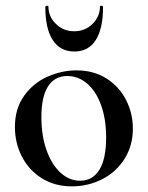

<svg xmlns="http://www.w3.org/2000/svg" viewBox="-20 -649 526 682"><path d="M33 -198Q33 -263 65.5 -308.5Q98 -354 148.5 -376.5Q199 -399 252 -399Q313 -399 358.5 -370Q404 -341 428 -293.5Q452 -246 452 -192Q452 -132 422.5 -85Q393 -38 343 -12.5Q293 13 235 13Q175 13 129 -15.5Q83 -44 58 -92.5Q33 -141 33 -198ZM357 -160Q357 -227 338.5 -277Q320 -327 288.5 -353Q257 -379 219 -379Q174 -379 150.5 -342Q127 -305 127 -233Q127 -168 145 -116.5Q163 -65 194.5 -36Q226 -7 265 -7Q309 -7 333 -46Q357 -85 357 -160ZM152 -626Q152 -590 178.5 -564Q205 -538 244 -538Q282 -538 308.5 -564Q335 -590 335 -626Q335 -629 340.5 -628.5Q346 -628 346 -624Q346 -547 320 -506.5Q294 -466 244 -466Q194 -466 167.5 -506.5Q141 -547 141 -624Q141 -628 146.5 -628.5Q152 -629 152 -626Z"/></svg>

Font: Cormorant Infant SemiBold
Style: Regular
Weight: 600
Designer: Christian Thalmann (Catharsis Fonts)
Foundry: Catharsis Fonts
Version: Version 4.000